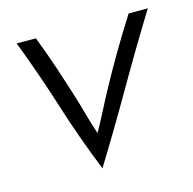

<svg xmlns="http://www.w3.org/2000/svg" viewBox="-72 -473 573 570"><g transform="rotate(-15 214.5 -188.0)"><path d="M176 24Q133 -83 100 -188Q67 -293 26 -400H85Q108 -340 123 -294.5Q138 -249 149.5 -212.5Q161 -176 169.5 -144.5Q178 -113 189 -81Q207 -113 223 -144.5Q239 -176 259 -212.5Q279 -249 305.5 -294.5Q332 -340 370 -400H429Q363 -293 302.5 -188Q242 -83 176 24Z"/></g></svg>

Font: Josefin Sans
Style: Italic
Weight: 400
Italic angle: -7.5°
Designer: Santiago Orozco
Foundry: Typemade